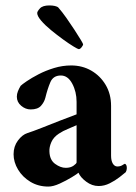

<svg xmlns="http://www.w3.org/2000/svg" viewBox="-20 -679 500 707"><path d="M117 -631Q117 -637 127 -648Q137 -659 162 -659Q173 -659 182 -657Q191 -655 195 -651Q209 -635 224.5 -613Q240 -591 254 -569.5Q268 -548 277 -533Q286 -518 286 -516Q286 -512 280.5 -505Q275 -498 270 -498Q267 -498 250.5 -508Q234 -518 212 -534Q190 -550 168 -568Q146 -586 131.5 -603Q117 -620 117 -631ZM242 -438Q283 -438 316 -419Q349 -400 369 -366.5Q389 -333 389 -289V-106Q389 -87 395.5 -76.5Q402 -66 412 -66Q423 -66 430 -70.5Q437 -75 440 -76Q447 -73 447 -60Q447 -52 443 -45Q436 -39 420 -26.5Q404 -14 384 -4Q364 6 343 6Q319 6 297.5 -10Q276 -26 269 -43Q265 -39 244.5 -26.5Q224 -14 200 -3Q176 8 158 8Q121 8 92 -9.5Q63 -27 46.5 -54.5Q30 -82 30 -111Q30 -140 46 -161.5Q62 -183 81 -189Q100 -195 133 -208Q166 -221 201.5 -235Q237 -249 262 -258V-304Q262 -341 246 -371Q230 -401 204 -401Q176 -401 165.5 -376.5Q155 -352 147 -319Q143 -303 131 -289.5Q119 -276 93 -276Q74 -276 58 -289.5Q42 -303 42 -323Q42 -333 46 -343Q50 -353 56 -363Q61 -368 78.5 -380Q96 -392 122 -405.5Q148 -419 179 -428.5Q210 -438 242 -438ZM222 -61Q240 -61 251 -69Q262 -77 262 -81V-218Q247 -211 229.5 -204Q212 -197 197 -187Q177 -174 169 -155.5Q161 -137 162 -121Q163 -90 183 -75.5Q203 -61 222 -61Z"/></svg>

Font: Amiri
Style: Bold
Weight: 700
Designer: Khaled Hosny
Version: Version 0.113